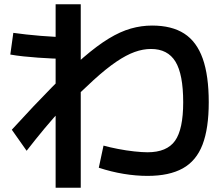

<svg xmlns="http://www.w3.org/2000/svg" viewBox="-20 -807 1040 894"><path d="M239 67V-787H356V67ZM286 -533Q259 -533 226 -534.5Q193 -536 157.5 -538.5Q122 -541 89 -544.5Q56 -548 28 -553L42 -654Q69 -650 102 -646.5Q135 -643 170 -640Q205 -637 237.5 -635.5Q270 -634 298 -634ZM667 12Q613 12 555.5 2.5Q498 -7 440 -26L462 -129Q491 -121 529.5 -113.5Q568 -106 605 -102Q642 -98 667 -98Q757 -98 795 -151.5Q833 -205 833 -331Q833 -461 797 -520Q761 -579 683 -579Q646 -579 607 -565Q568 -551 521.5 -519.5Q475 -488 416 -434.5Q357 -381 279 -302H270Q230 -260 188 -209.5Q146 -159 104 -105L35 -203Q141 -319 222.5 -401.5Q304 -484 368.5 -539.5Q433 -595 486.5 -627.5Q540 -660 589 -674Q638 -688 688 -688Q780 -688 838 -650.5Q896 -613 924 -534Q952 -455 952 -331Q952 -209 923 -133.5Q894 -58 831 -23Q768 12 667 12Z"/></svg>

Font: M PLUS 2 Thin SemiBold
Style: Regular
Weight: 600
Version: Version 1.001